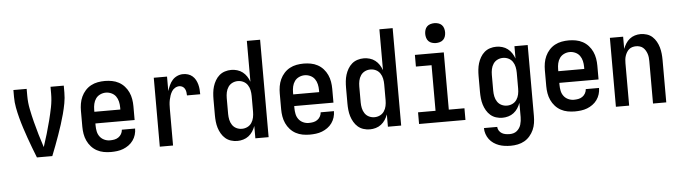

<svg xmlns="http://www.w3.org/2000/svg" viewBox="-54 -983 5109 1443"><g transform="rotate(-5 2500.0 -261.0)"><path d="M192 0Q177 -38 162.5 -76Q148 -114 134.5 -152.5Q121 -191 108.5 -229.5Q96 -268 85.5 -307.5Q75 -347 67.5 -387Q60 -427 60 -468V-520H160V-468Q160 -417 170 -367Q180 -317 192.5 -268Q205 -219 219.5 -170Q234 -121 250 -73Q266 -121 280.5 -170Q295 -219 307.5 -268Q320 -317 330 -367Q340 -417 340 -468V-520H440V-468Q440 -427 432.5 -387Q425 -347 414.5 -307.5Q404 -268 391.5 -229.5Q379 -191 365.5 -152.5Q352 -114 337.5 -76Q323 -38 308 0Z M750 8Q723 8 696 3Q669 -2 645 -15Q621 -28 602.5 -48.5Q584 -69 572.5 -94Q561 -119 556.5 -146Q552 -173 552 -200V-320Q552 -347 556.5 -374Q561 -401 572.5 -426Q584 -451 602.5 -471.5Q621 -492 645 -505Q669 -518 696 -523Q723 -528 750 -528Q777 -528 804 -523Q831 -518 855 -505Q879 -492 897.5 -471.5Q916 -451 927.5 -426Q939 -401 943.5 -374Q948 -347 948 -320V-216H652V-200Q652 -178 656.5 -156Q661 -134 674 -116.5Q687 -99 707.5 -89.5Q728 -80 750 -80Q767 -80 783.5 -83Q800 -86 814 -95.5Q828 -105 836.5 -120Q845 -135 846 -152H946Q946 -128 939 -105Q932 -82 918 -62.5Q904 -43 884.5 -29Q865 -15 843 -6.5Q821 2 797 5Q773 8 750 8ZM848 -304V-320Q848 -342 843 -364Q838 -386 825.5 -403.5Q813 -421 792.5 -430.5Q772 -440 750 -440Q728 -440 707.5 -430.5Q687 -421 674.5 -403.5Q662 -386 657 -364Q652 -342 652 -320V-304Z M1119 0V-520H1219V-411Q1226 -433 1235.5 -454Q1245 -475 1260 -492Q1275 -509 1296.5 -518.5Q1318 -528 1341 -528Q1360 -528 1378 -522.5Q1396 -517 1410.5 -504.5Q1425 -492 1434 -475.5Q1443 -459 1448 -440.5Q1453 -422 1454.5 -403.5Q1456 -385 1456 -366H1356Q1356 -379 1354 -391.5Q1352 -404 1346 -415.5Q1340 -427 1328.5 -433.5Q1317 -440 1305 -440Q1288 -440 1272.5 -431Q1257 -422 1248 -407.5Q1239 -393 1233.5 -377Q1228 -361 1224.5 -344Q1221 -327 1220 -310Q1219 -293 1219 -276V0Z M1704 8Q1679 8 1655.5 0.5Q1632 -7 1614 -22.5Q1596 -38 1583.5 -59.5Q1571 -81 1564 -104Q1557 -127 1554.5 -151.5Q1552 -176 1552 -200V-320Q1552 -344 1554.5 -368.5Q1557 -393 1564 -416Q1571 -439 1583.5 -460.5Q1596 -482 1614 -497.5Q1632 -513 1655.5 -520.5Q1679 -528 1704 -528Q1726 -528 1748.5 -521.5Q1771 -515 1789 -501Q1807 -487 1819.5 -468Q1832 -449 1840 -427V-735H1940V0H1840V-93Q1832 -71 1819.5 -52Q1807 -33 1789 -19Q1771 -5 1748.5 1.5Q1726 8 1704 8ZM1746 -80Q1768 -80 1787.5 -89.5Q1807 -99 1819 -117Q1831 -135 1835.5 -156.5Q1840 -178 1840 -200V-320Q1840 -342 1835.5 -363.5Q1831 -385 1819 -403Q1807 -421 1787.5 -430.5Q1768 -440 1746 -440Q1724 -440 1704.5 -430.5Q1685 -421 1673 -403Q1661 -385 1656.5 -363.5Q1652 -342 1652 -320V-200Q1652 -178 1656.5 -156.5Q1661 -135 1673 -117Q1685 -99 1704.5 -89.5Q1724 -80 1746 -80Z M2250 8Q2223 8 2196 3Q2169 -2 2145 -15Q2121 -28 2102.5 -48.5Q2084 -69 2072.5 -94Q2061 -119 2056.5 -146Q2052 -173 2052 -200V-320Q2052 -347 2056.5 -374Q2061 -401 2072.5 -426Q2084 -451 2102.5 -471.5Q2121 -492 2145 -505Q2169 -518 2196 -523Q2223 -528 2250 -528Q2277 -528 2304 -523Q2331 -518 2355 -505Q2379 -492 2397.5 -471.5Q2416 -451 2427.5 -426Q2439 -401 2443.5 -374Q2448 -347 2448 -320V-216H2152V-200Q2152 -178 2156.5 -156Q2161 -134 2174 -116.5Q2187 -99 2207.5 -89.5Q2228 -80 2250 -80Q2267 -80 2283.5 -83Q2300 -86 2314 -95.5Q2328 -105 2336.5 -120Q2345 -135 2346 -152H2446Q2446 -128 2439 -105Q2432 -82 2418 -62.5Q2404 -43 2384.5 -29Q2365 -15 2343 -6.5Q2321 2 2297 5Q2273 8 2250 8ZM2348 -304V-320Q2348 -342 2343 -364Q2338 -386 2325.5 -403.5Q2313 -421 2292.5 -430.5Q2272 -440 2250 -440Q2228 -440 2207.5 -430.5Q2187 -421 2174.5 -403.5Q2162 -386 2157 -364Q2152 -342 2152 -320V-304Z M2704 8Q2679 8 2655.5 0.5Q2632 -7 2614 -22.5Q2596 -38 2583.5 -59.5Q2571 -81 2564 -104Q2557 -127 2554.5 -151.5Q2552 -176 2552 -200V-320Q2552 -344 2554.5 -368.5Q2557 -393 2564 -416Q2571 -439 2583.5 -460.5Q2596 -482 2614 -497.5Q2632 -513 2655.5 -520.5Q2679 -528 2704 -528Q2726 -528 2748.5 -521.5Q2771 -515 2789 -501Q2807 -487 2819.5 -468Q2832 -449 2840 -427V-735H2940V0H2840V-93Q2832 -71 2819.5 -52Q2807 -33 2789 -19Q2771 -5 2748.5 1.5Q2726 8 2704 8ZM2746 -80Q2768 -80 2787.5 -89.5Q2807 -99 2819 -117Q2831 -135 2835.5 -156.5Q2840 -178 2840 -200V-320Q2840 -342 2835.5 -363.5Q2831 -385 2819 -403Q2807 -421 2787.5 -430.5Q2768 -440 2746 -440Q2724 -440 2704.5 -430.5Q2685 -421 2673 -403Q2661 -385 2656.5 -363.5Q2652 -342 2652 -320V-200Q2652 -178 2656.5 -156.5Q2661 -135 2673 -117Q2685 -99 2704.5 -89.5Q2724 -80 2746 -80Z M3075 0V-88H3207V-432H3089V-520H3307V-88H3425V0ZM3255 -595Q3240 -595 3225 -599.5Q3210 -604 3199.5 -614.5Q3189 -625 3184.5 -640Q3180 -655 3180 -670Q3180 -685 3184.5 -700Q3189 -715 3199.5 -725.5Q3210 -736 3225 -740.5Q3240 -745 3255 -745Q3270 -745 3285 -740.5Q3300 -736 3310.5 -725.5Q3321 -715 3325.5 -700Q3330 -685 3330 -670Q3330 -655 3325.5 -640Q3321 -625 3310.5 -614.5Q3300 -604 3285 -599.5Q3270 -595 3255 -595Z M3748 223Q3725 223 3702.5 220Q3680 217 3659 209.5Q3638 202 3619 189Q3600 176 3586.5 158Q3573 140 3565.5 118Q3558 96 3558 73H3658Q3659 89 3667.5 102Q3676 115 3689 122.5Q3702 130 3717.5 132.5Q3733 135 3748 135Q3762 135 3776 131Q3790 127 3801 118Q3812 109 3820 97Q3828 85 3832 71.5Q3836 58 3838 43.5Q3840 29 3840 15V-93Q3832 -71 3819.5 -52Q3807 -33 3789 -19Q3771 -5 3748.5 1.5Q3726 8 3704 8Q3679 8 3655.5 0.5Q3632 -7 3614 -22.5Q3596 -38 3583.5 -59.5Q3571 -81 3564 -104Q3557 -127 3554.5 -151.5Q3552 -176 3552 -200V-320Q3552 -344 3554.5 -368.5Q3557 -393 3564 -416Q3571 -439 3583.5 -460.5Q3596 -482 3614 -497.5Q3632 -513 3655.5 -520.5Q3679 -528 3704 -528Q3726 -528 3748.5 -521.5Q3771 -515 3789 -501Q3807 -487 3819.5 -468Q3832 -449 3840 -427V-520H3940V15Q3940 42 3936 68.5Q3932 95 3921 119.5Q3910 144 3892 165Q3874 186 3851 199Q3828 212 3801.5 217.5Q3775 223 3748 223ZM3746 -80Q3768 -80 3787.5 -89.5Q3807 -99 3819 -117Q3831 -135 3835.5 -156.5Q3840 -178 3840 -200V-320Q3840 -342 3835.5 -363.5Q3831 -385 3819 -403Q3807 -421 3787.5 -430.5Q3768 -440 3746 -440Q3724 -440 3704.5 -430.5Q3685 -421 3673 -403Q3661 -385 3656.5 -363.5Q3652 -342 3652 -320V-200Q3652 -178 3656.5 -156.5Q3661 -135 3673 -117Q3685 -99 3704.5 -89.5Q3724 -80 3746 -80Z M4250 8Q4223 8 4196 3Q4169 -2 4145 -15Q4121 -28 4102.5 -48.5Q4084 -69 4072.5 -94Q4061 -119 4056.5 -146Q4052 -173 4052 -200V-320Q4052 -347 4056.5 -374Q4061 -401 4072.5 -426Q4084 -451 4102.5 -471.5Q4121 -492 4145 -505Q4169 -518 4196 -523Q4223 -528 4250 -528Q4277 -528 4304 -523Q4331 -518 4355 -505Q4379 -492 4397.5 -471.5Q4416 -451 4427.5 -426Q4439 -401 4443.5 -374Q4448 -347 4448 -320V-216H4152V-200Q4152 -178 4156.5 -156Q4161 -134 4174 -116.5Q4187 -99 4207.5 -89.5Q4228 -80 4250 -80Q4267 -80 4283.5 -83Q4300 -86 4314 -95.5Q4328 -105 4336.5 -120Q4345 -135 4346 -152H4446Q4446 -128 4439 -105Q4432 -82 4418 -62.5Q4404 -43 4384.5 -29Q4365 -15 4343 -6.5Q4321 2 4297 5Q4273 8 4250 8ZM4348 -304V-320Q4348 -342 4343 -364Q4338 -386 4325.5 -403.5Q4313 -421 4292.5 -430.5Q4272 -440 4250 -440Q4228 -440 4207.5 -430.5Q4187 -421 4174.5 -403.5Q4162 -386 4157 -364Q4152 -342 4152 -320V-304Z M4560 0V-520H4660V-428Q4668 -449 4680 -468Q4692 -487 4709.5 -501Q4727 -515 4748.5 -521.5Q4770 -528 4792 -528Q4816 -528 4839.5 -520.5Q4863 -513 4880.5 -497Q4898 -481 4910 -459.5Q4922 -438 4928.5 -415Q4935 -392 4937.5 -368Q4940 -344 4940 -320V0H4840V-320Q4840 -334 4838.5 -348Q4837 -362 4832.5 -375.5Q4828 -389 4820.5 -401.5Q4813 -414 4802.5 -423Q4792 -432 4778 -436Q4764 -440 4750 -440Q4736 -440 4722 -436Q4708 -432 4697.5 -423Q4687 -414 4679.5 -401.5Q4672 -389 4667.5 -375.5Q4663 -362 4661.5 -348Q4660 -334 4660 -320V0Z"/></g></svg>

Font: Iosevka Term Curly Semibold
Style: Regular
Weight: 600
Designer: Belleve Invis
Foundry: Belleve Invis
Version: Version 32.3.0